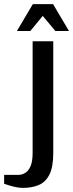

<svg xmlns="http://www.w3.org/2000/svg" viewBox="-80 -700 354 930"><path d="M33 210Q9 210 -16 203.5Q-41 197 -60 190V147H10Q26 147 42 137.5Q58 128 68 105Q78 82 78 40V-500H178V40Q178 110 159 146.5Q140 183 107 196.5Q74 210 33 210ZM2 -550 79 -680H177L254 -550H188L127 -623L67 -550Z"/></svg>

Font: Cuprum Medium
Style: Regular
Weight: 500
Designer: Jovanny Lemonad
Foundry: Jovanny Lemonad
Version: Version 3.000